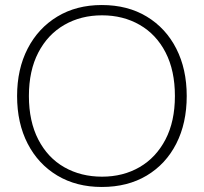

<svg xmlns="http://www.w3.org/2000/svg" viewBox="-20 -732 812 764"><path d="M385 12Q284 12 208 -33.5Q132 -79 90 -160.5Q48 -242 48 -350Q48 -457 90 -538.5Q132 -620 208 -666Q284 -712 385 -712Q488 -712 564 -666Q640 -620 681.5 -538.5Q723 -457 723 -350Q723 -242 681.5 -160.5Q640 -79 564 -33.5Q488 12 385 12ZM386 -29Q470 -29 535.5 -67Q601 -105 638.5 -177Q676 -249 676 -350Q676 -451 639 -523Q602 -595 536 -633Q470 -671 386 -671Q302 -671 236 -633Q170 -595 132.5 -523Q95 -451 95 -350Q95 -249 132.5 -176.5Q170 -104 236 -66.5Q302 -29 386 -29Z"/></svg>

Font: DM Sans 20pt ExtraLight
Style: Regular
Weight: 250
Version: Version 4.004;gftools[0.9.30]